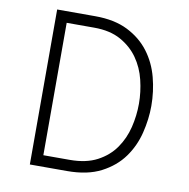

<svg xmlns="http://www.w3.org/2000/svg" viewBox="-79 -777 842 854"><g transform="rotate(10 342.0 -350.0)"><path d="M111 -700H276H283Q370 -700 430 -670Q490 -640 527.5 -590.5Q565 -541 581.5 -478Q598 -415 598 -350Q598 -290 582.5 -227.5Q567 -165 530.5 -114.5Q494 -64 432.5 -32Q371 0 279 0H111ZM282 -51Q356 -51 406 -77.5Q456 -104 486 -147Q516 -190 529 -243Q542 -296 542 -350Q542 -403 529 -456.5Q516 -510 486 -552.5Q456 -595 407.5 -622Q359 -649 287 -649H163V-51Z"/></g></svg>

Font: Transpass ExtraLight
Style: Regular
Weight: 200
Designer: Delve Withrington
Foundry: Delve Fonts
Version: Version 1.001;December 18, 2019;FontCreator 12.0.0.2547 64-b